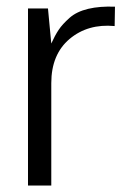

<svg xmlns="http://www.w3.org/2000/svg" viewBox="-20 -576 402 596"><path d="M336.9 -555.2 335.9 -495.1Q252.9 -502.9 196 -455.1Q139.2 -407.2 139.2 -317.9V0H66.9V-549.8H128.9L139.2 -440.9Q150.4 -465.8 162.1 -483.4Q173.8 -501 195.8 -520.5Q217.8 -540 253.9 -548.6Q290 -557.1 336.9 -555.2Z"/></svg>

Font: Oakes Grotesk
Style: Light
Weight: 300
Designer: Samuel Oakes
Foundry: Samuel Oakes
Version: Version 1.0 | wf-rip DC20170320